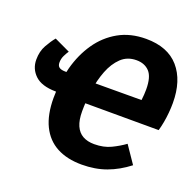

<svg xmlns="http://www.w3.org/2000/svg" viewBox="-127 -844 1015 996"><g transform="rotate(20 380.5 -346.0)"><path d="M610.5 -165.9 675.2 -71Q619 -27.4 557.9 -5.1Q496.8 17.2 422.9 17.2Q342.1 17.2 285 -13.2Q227.9 -43.7 197.9 -105.2Q168 -166.6 168 -258.3Q168 -347.5 189.9 -429.1Q211.9 -510.7 255.5 -573.8Q299.1 -637 364.2 -673.7Q429.3 -710.4 515.5 -710.4Q635.2 -710.4 697 -639.4Q758.8 -568.3 758.8 -444.3Q758.8 -418.8 756.3 -391Q753.8 -363.1 749 -336.8Q744.2 -310.5 737.6 -287.7L318 -288.4L333.9 -403.1L600.7 -403.8Q602.7 -420.2 603.7 -435.2Q604.7 -450.3 604.7 -463.4Q604.7 -532.6 578.1 -560.9Q551.5 -589.2 506.3 -589.2Q455.7 -589.2 422 -556.9Q388.2 -524.5 368 -472.6Q347.9 -420.7 339.4 -360.4Q331 -300.1 331 -244.1Q331 -195.4 344.6 -164.6Q358.2 -133.9 384.2 -119.3Q410.2 -104.7 447.5 -104.7Q499.9 -104.7 539.1 -123.6Q578.3 -142.4 610.5 -165.9ZM177.4 -407.4 218.9 -407 201.2 -292.3 165.3 -293.3Q88.5 -294.4 52.2 -329Q15.8 -363.7 15.8 -414.5Q15.8 -460.3 35 -494.4Q54.1 -528.5 73.3 -551.3L160.1 -510.4Q151.4 -497.7 142.6 -479.8Q133.9 -461.9 133.9 -441.5Q133.9 -423.4 144.5 -415.6Q155.1 -407.7 177.4 -407.4Z"/></g></svg>

Font: Fira Sans Variable
Style: Italic
Weight: 397
Italic angle: -8°
Designer: Carrois Corporate & Edenspiekermann AG
Foundry: Carrois Corporate GbR & Edenspiekermann AG
Version: Version 4.202